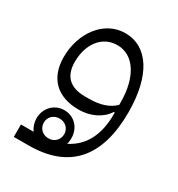

<svg xmlns="http://www.w3.org/2000/svg" viewBox="-152 -478 755 816"><g transform="rotate(30 225.5 -69.5)"><path d="M36 240H108C309 240 406 124 406 -94C406 -273 338 -379 227 -379C124 -379 50 -280 50 -160C50 -58 110 2 216 2C274 2 325 -23 351 -64H356V-56C356 45 320 116 247 152C250 143 251 133 251 123C251 72 215 34 166 34C118 34 80 72 80 123C80 144 87 164 98 179H36ZM231 -60H213C138 -60 101 -96 101 -166C101 -254 149 -318 223 -318C305 -318 356 -236 356 -114V-102C329 -75 288 -60 231 -60ZM166 172C137 172 116 151 116 123C116 96 137 75 166 75C195 75 216 96 216 123C216 151 195 172 166 172Z"/></g></svg>

Font: IBM Plex Arabic Light
Style: Regular
Weight: 300
Designer: Mike Abbink, Paul van der Laan, Pieter van Rosmalen, Wael Morcos, Khajak Apelian
Foundry: Bold Monday
Version: Version 1.0